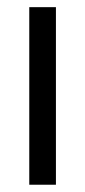

<svg xmlns="http://www.w3.org/2000/svg" viewBox="-20 -508 235 528"><path d="M60.5 0V-488.3H133.8V0Z"/></svg>

Font: Sanitrixie
Style: Regular
Weight: 400
Designer: Jayvee D. Enaguas (Grand Chaos)
Version: Version 1.1 - 6/9/2013